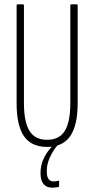

<svg xmlns="http://www.w3.org/2000/svg" viewBox="-20 -675 437 890"><path d="M198 6Q125 6 91 -44Q57 -94 57 -196V-650Q57 -655 61 -655H86Q91 -655 91 -650V-197Q91 -110 116.5 -68.5Q142 -27 198 -27Q255 -27 280.5 -68.5Q306 -110 306 -197V-650Q306 -655 310 -655H335Q340 -655 340 -650V-196Q340 -94 305.5 -44Q271 6 198 6ZM224 195Q196 195 182 178.5Q168 162 168 130V123Q168 88 185.5 53.5Q203 19 237 -12L245 -5L246 -1Q225 24 211 55Q197 86 197 115V122Q197 144 205 155Q213 166 229 166Q234 166 239.5 165Q245 164 250 163Q254 161 254 166V187Q254 191 251 192Q245 193 238.5 194Q232 195 224 195Z"/></svg>

Font: Sofia Sans Extra Condensed ExtraLight
Style: Regular
Weight: 250
Designer: Botio Nikoltchev, Ani Petrova
Foundry: lettersoup
Version: Version 4.101